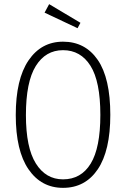

<svg xmlns="http://www.w3.org/2000/svg" viewBox="-20 -895 608 926"><path d="M512 -341Q512 -168 451.5 -78.5Q391 11 284 11Q179 11 117.5 -78.5Q56 -168 56 -340Q56 -513 117.5 -603.5Q179 -694 284 -694Q391 -694 451.5 -606Q512 -518 512 -341ZM105 -340Q105 -183 153 -106.5Q201 -30 284 -30Q371 -30 417.5 -106Q464 -182 464 -341Q464 -502 416.5 -577.5Q369 -653 284 -653Q200 -653 152.5 -576.5Q105 -500 105 -340ZM217 -875 368 -785 354 -759 195 -834Z"/></svg>

Font: Fira Sans Extra Condensed ExtraLight
Style: Regular
Weight: 275
Width: 1
Designer: Carrois Corporate & Edenspiekermann AG
Foundry: Carrois Corporate GbR & Edenspiekermann AG
Version: Version 4.203